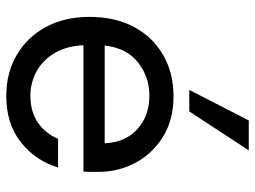

<svg xmlns="http://www.w3.org/2000/svg" viewBox="-118 -664 794 597"><g transform="rotate(90 278.5 -365.0)"><path d="M278 12Q206 12 150.5 -20.5Q95 -53 63.5 -111Q32 -169 32 -247Q32 -326 63 -384.5Q94 -443 150 -475.5Q206 -508 279 -508Q352 -508 404.5 -475.5Q457 -443 485.5 -390Q514 -337 514 -274Q514 -264 514 -252.5Q514 -241 513 -228H120Q123 -173 145.5 -136.5Q168 -100 203 -81.5Q238 -63 277 -63Q327 -63 361 -86.5Q395 -110 411 -149H500Q480 -80 422.5 -34Q365 12 278 12ZM277 -433Q219 -433 174 -398Q129 -363 121 -294H425Q422 -359 380.5 -396Q339 -433 277 -433ZM259 -557 354 -742H447L326 -557Z"/></g></svg>

Font: HostGroteskRegular
Style: Regular
Weight: 400
Designer: Doukan Karapınar based on Poppins by Indian Type Foundry, Jonny Pinhorn
Foundry: Element Type
Version: Version 1.001; ttfautohint (v1.8.4.7-5d5b)